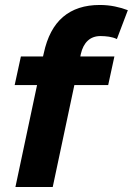

<svg xmlns="http://www.w3.org/2000/svg" viewBox="-20 -752 534 772"><path d="M42 0 129 -410H39L64 -525H153L156 -538Q177 -636 233.5 -684Q290 -732 381 -732Q413 -732 442 -726Q471 -720 494 -711L450 -595Q435 -602 418 -604.5Q401 -607 384 -607Q353 -607 333 -588.5Q313 -570 305 -535L303 -525H440L415 -410H279L192 0Z"/></svg>

Font: Radio Canada
Style: Italic
Weight: 400
Italic angle: -12°
Designer: Charles Daoud, Etienne Aubert Bonn, Alexandre Saumier Demers, Jacques Le Bailly
Foundry: Radio-Canada
Version: Version 2.104;gftools[0.9.28.dev5+ged2979d]